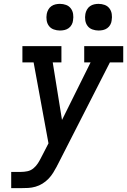

<svg xmlns="http://www.w3.org/2000/svg" viewBox="-20 -974 658 994"><path d="M38 0V-84H89Q105 -84 122 -87.5Q139 -91 153 -102.5Q167 -114 176.5 -129Q186 -144 194 -160V-162Q194 -162 194.5 -162Q195 -162 195 -162L231 -232L154 -651H96V-735H298V-651H253L301 -353L449 -651H416V-735H618V-651H549L280 -124Q279 -121 277.5 -119Q276 -117 275 -115V-114Q266 -97 255.5 -80Q245 -63 231 -48.5Q217 -34 200 -23.5Q183 -13 164 -7.5Q145 -2 126 -1Q107 0 89 0ZM490 -816Q474 -816 458.5 -821.5Q443 -827 433.5 -839.5Q424 -852 421.5 -868.5Q419 -885 422 -902Q424 -913 430 -924Q436 -935 446 -942Q456 -949 467.5 -951.5Q479 -954 490 -954Q507 -954 522 -948.5Q537 -943 546.5 -930.5Q556 -918 558.5 -901.5Q561 -885 558 -868Q557 -857 551 -846Q545 -835 535 -828Q525 -821 513.5 -818.5Q502 -816 490 -816ZM290 -816Q274 -816 258.5 -821.5Q243 -827 233.5 -839.5Q224 -852 221.5 -868.5Q219 -885 222 -902Q224 -913 230 -924Q236 -935 246 -942Q256 -949 267.5 -951.5Q279 -954 290 -954Q307 -954 322 -948.5Q337 -943 346.5 -930.5Q356 -918 358.5 -901.5Q361 -885 358 -868Q357 -857 351 -846Q345 -835 335 -828Q325 -821 313.5 -818.5Q302 -816 290 -816Z"/></svg>

Font: Iosevka Slab MdExObl
Style: Regular
Weight: 500
Width: 7
Italic angle: -9°
Monospace: yes
Designer: Belleve Invis
Foundry: Belleve Invis
Version: Version 11.1.1; ttfautohint (v1.8.3)